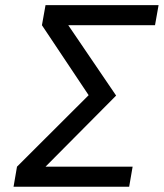

<svg xmlns="http://www.w3.org/2000/svg" viewBox="-20 -713 626 733"><path d="M31.7 0H473.1L486.3 -76.7H153.8L423.3 -348.1L240.7 -616.7H571.8L585.4 -693.4H153.8L140.1 -616.7L318.4 -349.6L44.9 -76.7Z"/></svg>

Font: Cascadia Mono NF SemiLight
Style: Italic
Weight: 350
Italic angle: -10°
Monospace: yes
Designer: Aaron Bell
Foundry: Saja Typeworks
Version: Version 2404.023